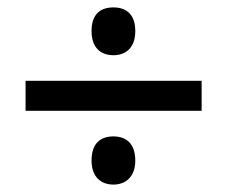

<svg xmlns="http://www.w3.org/2000/svg" viewBox="-20 -611 615 518"><path d="M286 -462C318 -462 345 -481 345 -527C345 -575 318 -591 286 -591C253 -591 227 -575 227 -527C227 -481 253 -462 286 -462ZM49 -312H524V-393H49ZM286 -113C318 -113 345 -133 345 -178C345 -226 318 -243 286 -243C253 -243 227 -226 227 -178C227 -133 253 -113 286 -113Z"/></svg>

Font: Noto Sans Cherokee Medium
Style: Regular
Weight: 500
Designer: Monotype Design Team
Foundry: Monotype Imaging Inc.
Version: Version 2.001